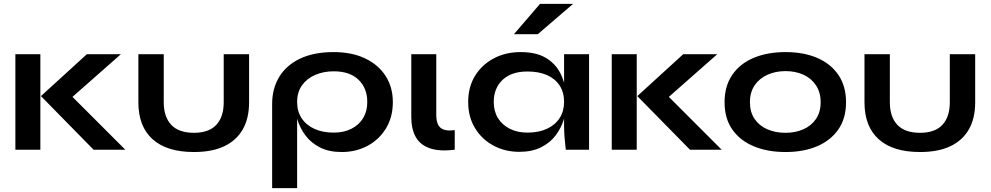

<svg xmlns="http://www.w3.org/2000/svg" viewBox="-20 -779 5154 999"><path d="M60 -497H190V0H60ZM609 -497 313 -236 316 -316 632 0H467L193 -279L432 -497Z M1276 -497H1144V-247Q1144 -171 1105.5 -129.5Q1067 -88 989 -88Q910 -88 871 -129.5Q832 -171 832 -247V-497H700V-247Q700 -121 774 -54.5Q848 12 989 12Q1083 12 1146.5 -18Q1210 -48 1243 -105.5Q1276 -163 1276 -247Z M1758 12Q1692 12 1645.5 -11.5Q1599 -35 1570 -73.5Q1541 -112 1527 -158Q1513 -204 1513 -248L1396 -238Q1396 -319 1433.5 -380Q1471 -441 1542.5 -474.5Q1614 -508 1716 -508Q1811 -508 1880 -475Q1949 -442 1986.5 -383.5Q2024 -325 2024 -248Q2024 -169 1988 -110.5Q1952 -52 1892 -20Q1832 12 1758 12ZM1716 -89Q1769 -89 1808.5 -109Q1848 -129 1869.5 -164.5Q1891 -200 1891 -248Q1891 -320 1845.5 -364Q1800 -408 1716 -408Q1663 -408 1619.5 -389Q1576 -370 1551 -334.5Q1526 -299 1526 -248Q1526 -200 1549 -164.5Q1572 -129 1615 -109Q1658 -89 1716 -89ZM1396 -238 1502 -258 1526 -248V200H1396Z M2346 0Q2265 10 2215 -8Q2165 -26 2142.5 -67.5Q2120 -109 2120 -169V-497H2250V-182Q2250 -131 2273.5 -113Q2297 -95 2346 -102Z M2682 11Q2608 11 2547.5 -21.5Q2487 -54 2451.5 -112.5Q2416 -171 2416 -248Q2416 -327 2452 -385Q2488 -443 2549.5 -475.5Q2611 -508 2689 -508Q2775 -508 2827.5 -473.5Q2880 -439 2904 -380Q2928 -321 2928 -248Q2928 -204 2914 -158.5Q2900 -113 2871 -74.5Q2842 -36 2795 -12.5Q2748 11 2682 11ZM2724 -89Q2783 -89 2826 -109Q2869 -129 2892 -165Q2915 -201 2915 -248Q2915 -299 2891.5 -334.5Q2868 -370 2825.5 -388.5Q2783 -407 2724 -407Q2641 -407 2595 -363.5Q2549 -320 2549 -248Q2549 -200 2571 -164.5Q2593 -129 2632.5 -109Q2672 -89 2724 -89ZM2915 -497H3045V0H2924Q2924 -3 2921.5 -22.5Q2919 -42 2917 -70.5Q2915 -99 2915 -128ZM2654 -601 2790 -759H2962L2778 -601Z M3163 -497H3293V0H3163ZM3712 -497 3416 -236 3419 -316 3735 0H3570L3296 -279L3535 -497Z M4067 12Q3973 12 3901.5 -18Q3830 -48 3790 -105.5Q3750 -163 3750 -247Q3750 -331 3790 -389.5Q3830 -448 3901.5 -478Q3973 -508 4067 -508Q4161 -508 4231.5 -478Q4302 -448 4342 -389.5Q4382 -331 4382 -247Q4382 -163 4342 -105.5Q4302 -48 4231.5 -18Q4161 12 4067 12ZM4067 -88Q4119 -88 4160.5 -106.5Q4202 -125 4226 -160.5Q4250 -196 4250 -247Q4250 -298 4226 -334.5Q4202 -371 4161 -390Q4120 -409 4067 -409Q4015 -409 3973 -390Q3931 -371 3906.5 -335Q3882 -299 3882 -247Q3882 -196 3906 -160.5Q3930 -125 3972 -106.5Q4014 -88 4067 -88Z M5054 -497H4922V-247Q4922 -171 4883.5 -129.5Q4845 -88 4767 -88Q4688 -88 4649 -129.5Q4610 -171 4610 -247V-497H4478V-247Q4478 -121 4552 -54.5Q4626 12 4767 12Q4861 12 4924.5 -18Q4988 -48 5021 -105.5Q5054 -163 5054 -247Z"/></svg>

Font: Syne
Style: Bold
Weight: 700
Designer: Lucas Descroix
Foundry: Bonjour Monde
Version: Version 2.200